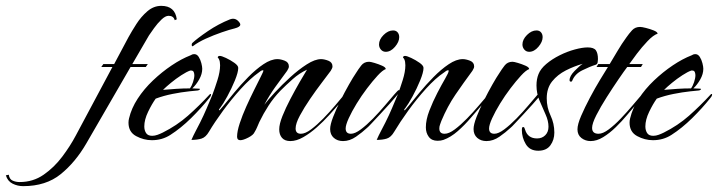

<svg xmlns="http://www.w3.org/2000/svg" viewBox="-277 -478 2453 656"><path d="M-198 158Q-217 158 -234 149.5Q-251 141 -257 121L-247 119Q-245 134 -234 139Q-223 144 -210 144Q-164 144 -128 119Q-92 94 -64.5 57.5Q-37 21 -18 -15L107 -249H69L76 -259H113L162 -351Q173 -371 189 -396Q205 -421 226.5 -439.5Q248 -458 274 -458Q321 -458 327 -412L320 -409Q316 -424 299 -424Q288 -424 274.5 -411Q261 -398 249.5 -382Q238 -366 232 -357L175 -259H228L221 -249H169L18 12Q-19 76 -69.5 117Q-120 158 -198 158Z M242 1Q214 1 188 -13Q162 -27 162 -59Q162 -63 162.5 -66.5Q163 -70 164 -74Q172 -108 193.5 -141Q215 -174 245.5 -203Q276 -232 309.5 -254.5Q343 -277 374 -289Q377 -291 380 -292Q383 -293 387 -293Q396 -293 402 -283.5Q408 -274 411 -262Q414 -250 414 -243Q414 -225 403.5 -206.5Q393 -188 380 -176Q386 -176 392 -175.5Q398 -175 404 -175Q406 -175 406 -173Q406 -172 404 -171Q402 -170 400 -169L370 -166Q342 -163 312 -157Q282 -151 255 -141Q242 -123 229 -96Q216 -69 216 -46Q216 -33 222 -23.5Q228 -14 243 -14Q252 -14 261.5 -17.5Q271 -21 279 -25Q327 -49 365 -82.5Q403 -116 439 -155Q441 -157 442 -157Q444 -157 444 -155Q444 -152 442 -148.5Q440 -145 438 -143Q411 -109 376 -74.5Q341 -40 305 -17Q277 1 242 1ZM280 -171Q303 -173 326 -174.5Q349 -176 372 -176Q378 -184 382.5 -197.5Q387 -211 387 -221Q387 -226 385 -231.5Q383 -237 376 -237H373Q361 -233 342.5 -221Q324 -209 307 -195Q290 -181 280 -171ZM381 -320Q378 -320 378 -324.5Q378 -329 380 -331Q397 -347 433 -371.5Q469 -396 509 -412Q515 -414 519 -414Q529 -414 536.5 -406.5Q544 -399 544 -394Q544 -386 525 -381Q508 -377 480.5 -367.5Q453 -358 426.5 -346Q400 -334 383 -321Q382 -320 381.5 -320Q381 -320 381 -320Z M715 4Q696 4 686.5 -7Q677 -18 677 -36Q677 -54 688 -81.5Q699 -109 715 -139.5Q731 -170 746.5 -197Q762 -224 772 -240Q746 -228 723.5 -208Q701 -188 681 -168Q658 -144 640.5 -117Q623 -90 609 -61Q605 -52 601.5 -43.5Q598 -35 593 -27Q589 -17 571.5 -8Q554 1 544 1Q533 1 533 -11Q533 -29 542 -56.5Q551 -84 564.5 -114Q578 -144 591.5 -171Q605 -198 614 -216Q623 -234 623 -236Q623 -238 621 -238Q618 -238 614 -235.5Q610 -233 608 -231Q578 -210 545.5 -174Q513 -138 484.5 -99Q456 -60 437 -28Q426 -9 411.5 -4.5Q397 0 377 0Q384 -16 392 -31Q400 -46 407 -60Q419 -84 429 -107.5Q439 -131 449 -155Q457 -176 466 -204.5Q475 -233 475 -255Q475 -261 474 -267Q473 -273 470 -278Q467 -281 467 -281Q467 -287 474 -287Q480 -287 495 -280Q510 -273 523.5 -263.5Q537 -254 537 -246Q537 -231 525.5 -203Q514 -175 499.5 -148.5Q485 -122 475 -109Q474 -108 472.5 -106Q471 -104 471 -102L472 -101Q474 -101 488 -118.5Q502 -136 523.5 -162Q545 -188 571 -214.5Q597 -241 623 -258.5Q649 -276 671 -276Q682 -276 696 -270.5Q710 -265 710 -251Q710 -247 708 -243.5Q706 -240 704 -236Q683 -208 663 -180Q643 -152 626 -120Q638 -136 662 -162Q686 -188 714.5 -214Q743 -240 771 -258Q799 -276 820 -276Q831 -276 845 -270.5Q859 -265 859 -251Q859 -247 857 -243.5Q855 -240 853 -236Q842 -221 822.5 -195.5Q803 -170 782.5 -140Q762 -110 747.5 -83Q733 -56 733 -39Q733 -21 751 -21Q766 -21 786 -36Q806 -51 827.5 -73Q849 -95 868 -117.5Q887 -140 899.5 -155Q912 -170 915 -170Q918 -170 918 -166Q918 -165 909.5 -154.5Q901 -144 892 -134Q883 -124 880 -121Q867 -106 847.5 -84.5Q828 -63 805.5 -43Q783 -23 759.5 -9.5Q736 4 715 4Z M1041 -301Q1031 -301 1024.5 -308.5Q1018 -316 1018 -326Q1018 -343 1033.5 -358.5Q1049 -374 1066 -374Q1076 -374 1081.5 -367.5Q1087 -361 1087 -351Q1087 -335 1072.5 -318Q1058 -301 1041 -301ZM895 4Q876 4 863.5 -7Q851 -18 851 -37Q851 -52 861 -78Q871 -104 886 -134Q901 -164 915.5 -189.5Q930 -215 939 -228Q947 -241 957 -254Q967 -267 984 -267Q989 -267 1002.5 -263Q1016 -259 1028.5 -253.5Q1041 -248 1041 -242Q1030 -238 1013 -219.5Q996 -201 977 -176Q958 -151 941.5 -124Q925 -97 914.5 -74Q904 -51 904 -39Q904 -21 922 -21Q936 -21 956 -36Q976 -51 997.5 -73Q1019 -95 1038 -117.5Q1057 -140 1070 -155Q1083 -170 1085 -170Q1089 -170 1089 -166Q1089 -164 1079 -152Q1069 -140 1053.5 -122.5Q1038 -105 1021.5 -87.5Q1005 -70 993 -57Q981 -44 977 -41Q961 -26 939.5 -11Q918 4 895 4Z M1218 3Q1198 3 1188 -10.5Q1178 -24 1178 -43Q1178 -69 1190 -100Q1202 -131 1217 -160Q1232 -189 1244 -209.5Q1256 -230 1256 -236Q1256 -238 1254 -238Q1251 -238 1247 -235.5Q1243 -233 1241 -231Q1211 -211 1178.5 -175Q1146 -139 1117.5 -99.5Q1089 -60 1070 -28Q1059 -9 1044.5 -4.5Q1030 0 1010 0Q1017 -16 1025 -31Q1033 -46 1040 -60Q1052 -84 1062 -107.5Q1072 -131 1082 -155Q1090 -176 1099 -204.5Q1108 -233 1108 -255Q1108 -261 1107 -267Q1106 -273 1103 -278Q1100 -281 1100 -281Q1100 -287 1107 -287Q1113 -287 1128 -280Q1143 -273 1156.5 -263.5Q1170 -254 1170 -246Q1170 -231 1158.5 -203Q1147 -175 1132.5 -148.5Q1118 -122 1108 -109Q1107 -108 1105.5 -106Q1104 -104 1104 -102L1105 -101Q1107 -101 1121 -118.5Q1135 -136 1156.5 -162Q1178 -188 1204 -214.5Q1230 -241 1256 -258.5Q1282 -276 1304 -276Q1315 -276 1329 -270.5Q1343 -265 1343 -251Q1343 -247 1341 -243.5Q1339 -240 1337 -236Q1306 -194 1279 -154.5Q1252 -115 1231 -65Q1229 -59 1226.5 -52.5Q1224 -46 1224 -39Q1224 -21 1242 -21Q1257 -21 1277 -36Q1297 -51 1318.5 -73Q1340 -95 1359 -117.5Q1378 -140 1391 -155Q1404 -170 1406 -170Q1409 -170 1409 -166Q1409 -165 1400.5 -154.5Q1392 -144 1383 -134Q1374 -124 1371 -121Q1354 -102 1332.5 -76.5Q1311 -51 1287 -30Q1263 -9 1238 0Q1229 3 1218 3Z M1531 -301Q1521 -301 1514.5 -308.5Q1508 -316 1508 -326Q1508 -343 1523.5 -358.5Q1539 -374 1556 -374Q1566 -374 1571.5 -367.5Q1577 -361 1577 -351Q1577 -335 1562.5 -318Q1548 -301 1531 -301ZM1385 4Q1366 4 1353.5 -7Q1341 -18 1341 -37Q1341 -52 1351 -78Q1361 -104 1376 -134Q1391 -164 1405.5 -189.5Q1420 -215 1429 -228Q1437 -241 1447 -254Q1457 -267 1474 -267Q1479 -267 1492.5 -263Q1506 -259 1518.5 -253.5Q1531 -248 1531 -242Q1520 -238 1503 -219.5Q1486 -201 1467 -176Q1448 -151 1431.5 -124Q1415 -97 1404.5 -74Q1394 -51 1394 -39Q1394 -21 1412 -21Q1426 -21 1446 -36Q1466 -51 1487.5 -73Q1509 -95 1528 -117.5Q1547 -140 1560 -155Q1573 -170 1575 -170Q1579 -170 1579 -166Q1579 -164 1569 -152Q1559 -140 1543.5 -122.5Q1528 -105 1511.5 -87.5Q1495 -70 1483 -57Q1471 -44 1467 -41Q1451 -26 1429.5 -11Q1408 4 1385 4Z M1562 37Q1533 37 1519.5 14.5Q1506 -8 1506 -34Q1506 -36 1506.5 -40Q1507 -44 1511 -44Q1514 -44 1515 -40.5Q1516 -37 1517 -35Q1526 -5 1558 -5Q1575 -5 1586 -16Q1597 -27 1597 -45Q1597 -65 1587 -87Q1577 -109 1566.5 -134Q1556 -159 1556 -186Q1556 -208 1563 -225Q1570 -243 1589.5 -259.5Q1609 -276 1635 -289Q1661 -302 1687 -309Q1713 -316 1731 -316Q1752 -316 1759 -306Q1766 -296 1766 -276Q1766 -272 1765 -265.5Q1764 -259 1759 -257Q1737 -250 1712 -237.5Q1687 -225 1678 -202Q1677 -199 1674 -199Q1669 -199 1669 -204Q1669 -218 1686 -235.5Q1703 -253 1714 -260Q1685 -252 1656.5 -237.5Q1628 -223 1609.5 -200Q1591 -177 1591 -142Q1591 -111 1604 -83.5Q1617 -56 1617 -25Q1617 0 1603.5 18.5Q1590 37 1562 37Z M1741 4Q1723 4 1709.5 -6.5Q1696 -17 1696 -36Q1696 -53 1708.5 -82Q1721 -111 1738.5 -144Q1756 -177 1773 -205Q1790 -233 1800 -249H1761L1767 -259H1806Q1820 -282 1833.5 -305Q1847 -328 1863 -350Q1872 -363 1882.5 -374.5Q1893 -386 1910 -386Q1916 -386 1930 -382.5Q1944 -379 1956.5 -374Q1969 -369 1970 -363Q1955 -358 1935.5 -337.5Q1916 -317 1899 -294.5Q1882 -272 1873 -259H1919L1913 -249H1866Q1856 -236 1836.5 -207.5Q1817 -179 1796 -146Q1775 -113 1760.5 -84.5Q1746 -56 1746 -41Q1746 -21 1768 -21Q1783 -21 1803 -36Q1823 -51 1844 -73Q1865 -95 1884 -117.5Q1903 -140 1916 -155Q1929 -170 1931 -170Q1934 -170 1934 -166Q1934 -165 1925.5 -154.5Q1917 -144 1908 -134Q1899 -124 1896 -121Q1883 -106 1865.5 -85Q1848 -64 1827 -43.5Q1806 -23 1784 -9.5Q1762 4 1741 4Z M1954 1Q1926 1 1900 -13Q1874 -27 1874 -59Q1874 -63 1874.5 -66.5Q1875 -70 1876 -74Q1884 -108 1905.5 -141Q1927 -174 1957.5 -203Q1988 -232 2021.5 -254.5Q2055 -277 2086 -289Q2089 -291 2092 -292Q2095 -293 2099 -293Q2108 -293 2114 -283.5Q2120 -274 2123 -262Q2126 -250 2126 -243Q2126 -225 2115.5 -206.5Q2105 -188 2092 -176Q2098 -176 2104 -175.5Q2110 -175 2116 -175Q2118 -175 2118 -173Q2118 -172 2116 -171Q2114 -170 2112 -169L2082 -166Q2054 -163 2024 -157Q1994 -151 1967 -141Q1954 -123 1941 -96Q1928 -69 1928 -46Q1928 -33 1934 -23.5Q1940 -14 1955 -14Q1964 -14 1973.5 -17.5Q1983 -21 1991 -25Q2039 -49 2077 -82.5Q2115 -116 2151 -155Q2153 -157 2154 -157Q2156 -157 2156 -155Q2156 -152 2154 -148.5Q2152 -145 2150 -143Q2123 -109 2088 -74.5Q2053 -40 2017 -17Q1989 1 1954 1ZM1992 -171Q2015 -173 2038 -174.5Q2061 -176 2084 -176Q2090 -184 2094.5 -197.5Q2099 -211 2099 -221Q2099 -226 2097 -231.5Q2095 -237 2088 -237H2085Q2073 -233 2054.5 -221Q2036 -209 2019 -195Q2002 -181 1992 -171Z"/></svg>

Font: Caramel
Style: Regular
Weight: 400
Designer: Robert E. Leuschke
Foundry: Robert E. Leuschke
Version: Version 1.010